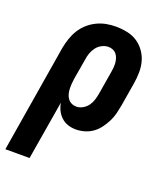

<svg xmlns="http://www.w3.org/2000/svg" viewBox="-171 -623 807 932"><g transform="rotate(20 233.0 -156.5)"><path d="M-34 215 58 -343Q63 -368 71 -392Q79 -416 92.5 -438Q106 -460 126 -478Q146 -496 170 -507.5Q194 -519 218.5 -523.5Q243 -528 267 -528Q297 -528 326 -522Q355 -516 378 -501Q401 -486 417.5 -463Q434 -440 441.5 -413Q449 -386 448.5 -356Q448 -326 443 -297L423 -177Q419 -155 413.5 -133Q408 -111 397.5 -90.5Q387 -70 373 -51Q359 -32 340 -18.5Q321 -5 298.5 1.5Q276 8 254 8Q232 8 212.5 1.5Q193 -5 178 -19Q163 -33 154 -51.5Q145 -70 142 -90L91 215ZM219 -97Q235 -97 251 -106Q267 -115 277.5 -129.5Q288 -144 293 -160.5Q298 -177 301 -194L321 -314Q323 -326 324 -338Q325 -350 324 -362Q323 -374 319 -385.5Q315 -397 308 -405.5Q301 -414 290 -418.5Q279 -423 267 -423Q250 -423 233.5 -414.5Q217 -406 206 -391.5Q195 -377 189 -360Q183 -343 181 -326L163 -221Q161 -207 160 -193.5Q159 -180 159.5 -167Q160 -154 163.5 -141Q167 -128 174.5 -118Q182 -108 193.5 -102.5Q205 -97 219 -97Z"/></g></svg>

Font: Iosevka SS18 Extrabold
Style: Italic
Weight: 800
Italic angle: -9°
Monospace: yes
Designer: Belleve Invis
Foundry: Belleve Invis
Version: Version 25.1.1; ttfautohint (v1.8.4)